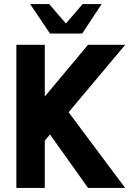

<svg xmlns="http://www.w3.org/2000/svg" viewBox="-20 -919 644 939"><path d="M592 0H410.5L224.5 -261.5L199 -231V0H60V-700H199V-447L410.5 -700H592.5L315.5 -370ZM224.5 -755 127.5 -899H220.5L302.5 -804L384 -899H477L382 -755Z"/></svg>

Font: Urbanist ExtraBold
Style: Regular
Weight: 800
Designer: Corey Hu
Foundry: Corey Hu
Version: Version 1.330; ttfautohint (v1.8.4.7-5d5b)